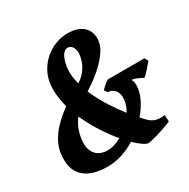

<svg xmlns="http://www.w3.org/2000/svg" viewBox="-162 -858 1009 1023"><g transform="rotate(-30 342.0 -346.5)"><path d="M684.1 -365.2Q677.2 -357.9 668.9 -347.9Q660.6 -337.9 652.1 -328.1Q643.6 -318.4 635.3 -310.1Q627 -301.8 621.1 -297.4Q605.5 -305.7 588.1 -313.5Q570.8 -321.3 555.2 -322.3Q563 -309.6 563.7 -294.7Q564.5 -279.8 562.5 -265.1Q558.1 -233.4 539.8 -197.8Q521.5 -162.1 492.2 -127.9Q499 -120.6 505.1 -113.8Q511.2 -106.9 517.6 -100.6Q539.6 -77.6 565.7 -72.3Q591.8 -66.9 614.3 -72.3L617.2 -31.7Q596.2 -22.5 572 -13.9Q547.9 -5.4 525.9 1Q503.9 7.3 487.5 11Q471.2 14.6 466.3 14.6Q454.6 14.6 434.1 0.7Q413.6 -13.2 387.7 -38.1Q348.6 -13.7 304.9 0.5Q261.2 14.6 215.3 14.6Q115.7 14.6 68.1 -32.5Q20.5 -79.6 33.2 -171.9Q39.6 -221.7 75.7 -272.2Q111.8 -322.8 183.6 -375Q173.3 -413.1 169.4 -450.4Q165.5 -487.8 170.4 -523.9Q175.8 -563.5 195.3 -597.2Q214.8 -630.9 243.7 -655.5Q272.5 -680.2 308.6 -694.1Q344.7 -708 383.8 -708Q419.9 -708 445.1 -698Q470.2 -688 484.9 -671.4Q499.5 -654.8 504.9 -633.1Q510.3 -611.3 506.8 -587.9Q503.4 -562.5 486.3 -535.4Q469.2 -508.3 444.3 -482.4Q419.4 -456.5 389.4 -433.1Q359.4 -409.7 330.1 -391.6L321.8 -386.2Q344.2 -332.5 377 -280.5Q409.7 -228.5 444.8 -183.6Q454.1 -199.2 460 -214.6Q465.8 -230 468.3 -245.1Q471.2 -265.6 467.8 -281.5Q464.4 -297.4 456.3 -307.9Q448.2 -318.4 436.8 -324Q425.3 -329.6 412.1 -329.6L399.9 -348.1L408.7 -356.9Q414.6 -362.8 421.6 -369.1Q428.7 -375.5 435.8 -380.6Q442.9 -385.7 447.8 -387.7H672.4ZM257.3 -60.5Q279.3 -60.5 301 -67.4Q322.8 -74.2 343.8 -85.9Q308.6 -127.9 273.9 -181.4Q239.3 -234.9 212.9 -294.4Q191.4 -267.1 181.2 -240Q170.9 -212.9 167 -182.1Q162.1 -147.9 168.7 -124.8Q175.3 -101.6 188.7 -87.2Q202.1 -72.8 220.5 -66.7Q238.8 -60.5 257.3 -60.5ZM291 -551.8Q287.6 -527.3 290.3 -501.2Q293 -475.1 300.3 -447.8Q320.3 -460 334.7 -475.3Q349.1 -490.7 359.1 -507.1Q369.1 -523.4 374.5 -540Q379.9 -556.6 382.3 -571.8Q384.8 -588.9 382.6 -601.8Q380.4 -614.7 375 -623.5Q369.6 -632.3 362.1 -636.7Q354.5 -641.1 345.7 -641.1Q334.5 -641.1 325.7 -634.3Q316.9 -627.4 310.1 -615.5Q303.2 -603.5 298.6 -587.2Q293.9 -570.8 291 -551.8Z"/></g></svg>

Font: Gentium Book Basic
Style: Bold Italic
Weight: 700
Italic angle: -8°
Designer: J. Victor Gaultney and Annie Olsen
Foundry: SIL International
Version: Version 1.102; 2013; Maintenance release